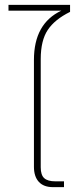

<svg xmlns="http://www.w3.org/2000/svg" viewBox="-20 -772 339 792"><path d="M208 -24H244V0H199Q160 0 140 -22Q120 -44 120 -84V-525Q120 -675 233 -728H15V-752H269V-723Q206 -692 177 -648.5Q148 -605 148 -528V-82Q148 -50 162.5 -37Q177 -24 208 -24Z"/></svg>

Font: Prompt Thin
Style: Regular
Weight: 100
Designer: Katatrad Team
Foundry: CadsonDemak
Version: Version 1.030